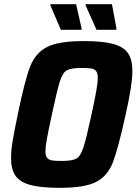

<svg xmlns="http://www.w3.org/2000/svg" viewBox="-20 -893 655 921"><path d="M33 -135Q33 -170 40.5 -216Q48 -262 66 -348Q99 -508 124.5 -573.5Q150 -639 205.5 -667.5Q261 -696 382 -696Q472 -696 522 -682.5Q572 -669 593.5 -638.5Q615 -608 615 -552Q615 -486 582 -340Q546 -177 521 -113Q496 -49 441.5 -20.5Q387 8 267 8Q177 8 126.5 -5.5Q76 -19 54.5 -49.5Q33 -80 33 -135ZM419 -344Q435 -417 442 -457.5Q449 -498 449 -520Q449 -542 441 -552Q433 -562 418 -564.5Q403 -567 371 -567Q321 -567 301 -556Q281 -545 267.5 -503.5Q254 -462 229 -344Q211 -261 204.5 -224.5Q198 -188 198 -167Q198 -146 206 -136Q214 -126 229 -123.5Q244 -121 276 -121Q326 -121 346 -132Q366 -143 380 -185.5Q394 -228 419 -344ZM370 -750H272L221 -869L222 -873H345L372 -754ZM538 -750H443L390 -869L391 -873H517L539 -754Z"/></svg>

Font: Saira Semi Condensed
Style: Bold Italic
Weight: 700
Width: 4
Italic angle: -12°
Designer: Hector Gatti with collaboration of the Omnibus-Type team
Foundry: Omnibus-Type
Version: Version 1.001; ttfautohint (v1.8)